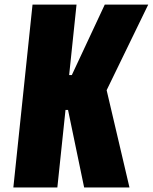

<svg xmlns="http://www.w3.org/2000/svg" viewBox="-20 -830 676 850"><path d="M39.1 0H233.9L270 -343.3H281.2L352.5 0H553.2L452.1 -430.7L636.2 -809.6H443.8L297.9 -497.6H286.1L318.8 -809.6H124Z"/></svg>

Font: Oswald
Style: Heavy
Weight: 800
Designer: Vernon Adams
Foundry: Vernon Adams
Version: 3.0; ttfautohint (v0.95.6-bc232) -l 8 -r 50 -G 200 -x 0 -w "